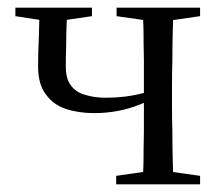

<svg xmlns="http://www.w3.org/2000/svg" viewBox="-20 -479 578 499"><path d="M225 -185Q257 -185 288 -191Q318 -197 345 -208Q372 -219 394 -229V-248Q374 -242 352 -237Q329 -231 305 -228Q281 -225 256 -225Q226 -225 203 -232Q179 -238 165 -256Q151 -273 151 -306Q151 -337 152 -363Q152 -389 153 -413Q154 -437 155 -459H83Q82 -422 81 -383Q79 -343 79 -306Q79 -260 99 -234Q118 -207 151 -196Q184 -185 225 -185ZM351 0H431Q430 -22 429 -59Q428 -96 428 -136Q427 -175 427 -206V-253Q427 -284 428 -324Q428 -363 429 -400Q430 -437 431 -459H351Q352 -437 353 -400Q353 -363 354 -324Q354 -284 354 -253V-206Q354 -175 354 -136Q353 -96 353 -59Q352 -22 351 0ZM20 -437 111 -423H123L219 -437V-459H20ZM282 0H500V-22L401 -36H379L282 -22ZM283 -437 381 -423H403L500 -437V-459H283Z"/></svg>

Font: Source Serif 4 48pt
Style: Regular
Weight: 400
Designer: Frank Grie√ühammer
Foundry: Adobe Systems Incorporated
Version: Version 4.004;hotconv 1.0.116;makeotfexe 2.5.65601